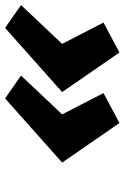

<svg xmlns="http://www.w3.org/2000/svg" viewBox="113 -714 491 757"><g transform="rotate(-90 358.5 -335.5)"><path d="M349 -561 96 -336 252 -110 370 -173 286 -336 439 -498ZM374 -336 530 -110 648 -173 564 -336 717 -498 627 -561Z"/></g></svg>

Font: LT Wave Black
Style: Italic
Weight: 900
Designer: Daniel Lyons
Version: Version 2.5 (Glyphs App)